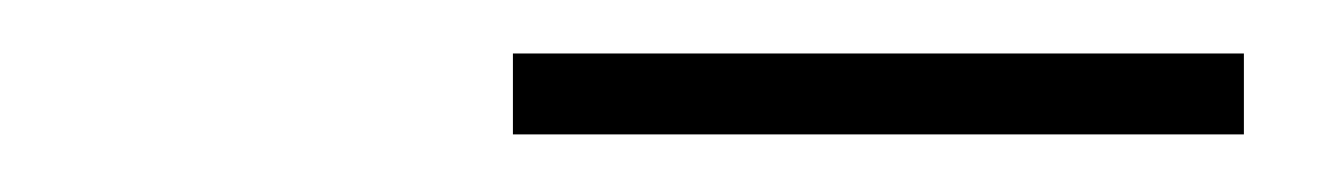

<svg xmlns="http://www.w3.org/2000/svg" viewBox="-20 -746 490 70"><path d="M167 -697V-726.5H433.5V-697Z"/></svg>

Font: Encode Sans SC SemiCondensed Thin
Style: Regular
Weight: 250
Width: 4
Designer: Multiple Designers
Foundry: Impallari Type
Version: Version 3.002